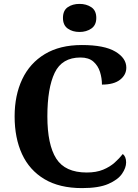

<svg xmlns="http://www.w3.org/2000/svg" viewBox="-20 -955 708 985"><path d="M401 10Q285 10 208 -36Q131 -82 93 -164.5Q55 -247 55 -358Q55 -466 94 -548.5Q133 -631 210 -677.5Q287 -724 400 -724Q515 -724 571.5 -690.5Q628 -657 628 -608Q628 -571 596 -546Q564 -521 503 -521Q503 -554 493 -586Q483 -618 459 -639Q435 -660 393 -660Q298 -660 260.5 -581.5Q223 -503 223 -358Q223 -213 268.5 -141.5Q314 -70 425 -70Q474 -70 509 -84.5Q544 -99 568.5 -121Q593 -143 610 -165Q627 -151 627 -122Q627 -94 606 -63.5Q585 -33 536 -11.5Q487 10 401 10ZM388 -791Q352 -791 327.5 -808.5Q303 -826 303 -863Q303 -901 327.5 -918Q352 -935 388 -935Q423 -935 448.5 -918Q474 -901 474 -863Q474 -826 448.5 -808.5Q423 -791 388 -791Z"/></svg>

Font: Noto Serif Tibetan
Style: Bold
Weight: 700
Designer: Monotype Design Team
Foundry: Monotype Imaging Inc.
Version: Version 2.103; ttfautohint (v1.8.4.7-5d5b)